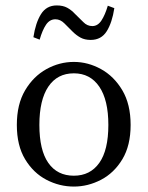

<svg xmlns="http://www.w3.org/2000/svg" viewBox="-20 -676 544 707"><path d="M252 11Q199 11 151 -14Q103 -39 72.5 -89.5Q42 -140 42 -216Q42 -292 72.5 -343.5Q103 -395 151 -421.5Q199 -448 252 -448Q304 -448 352 -421.5Q400 -395 430.5 -343.5Q461 -292 461 -216Q461 -140 430.5 -89.5Q400 -39 352 -14Q304 11 252 11ZM252 -29Q312 -29 345.5 -76Q379 -123 379 -216Q379 -308 345.5 -357Q312 -406 252 -406Q191 -406 158 -357Q125 -308 125 -216Q125 -123 158 -76Q191 -29 252 -29ZM103 -539Q111 -592 131 -624Q151 -656 189 -656Q212 -656 227.5 -647.5Q243 -639 256 -625Q273 -609 287 -594.5Q301 -580 320 -580Q340 -580 353.5 -600.5Q367 -621 377 -655L401 -646Q393 -593 373 -561Q353 -529 314 -529Q292 -529 276.5 -537.5Q261 -546 247 -560Q232 -575 217 -590Q202 -605 184 -605Q163 -605 149.5 -585Q136 -565 126 -530Z"/></svg>

Font: Lisu Bosa ExtraLight
Style: Regular
Weight: 200
Designer: David Morse, Annie Olsen, Victor Gaultney, Frank Grießhammer (Latin)
Foundry: SIL International
Version: Version 2.000